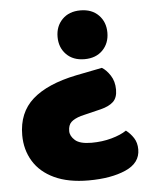

<svg xmlns="http://www.w3.org/2000/svg" viewBox="-49 -530 596 737"><g transform="rotate(-5 249.0 -161.5)"><path d="M250 -241 351 -261Q368 -251 383 -228Q398 -205 398 -173Q398 -142 381.5 -126.5Q365 -111 333 -103L255 -84Q229 -76 217 -64.5Q205 -53 205 -30Q205 -11 223.5 5.5Q242 22 287 22Q328 22 364 12Q400 2 422 -13Q439 0 451 18.5Q463 37 463 63Q463 115 406.5 140Q350 165 263 165Q185 165 131.5 140Q78 115 51 70.5Q24 26 24 -30Q24 -117 81 -167.5Q138 -218 250 -241ZM384 -394Q384 -353 358 -326.5Q332 -300 288 -300Q244 -300 218 -326.5Q192 -353 192 -394Q192 -435 218 -461.5Q244 -488 288 -488Q332 -488 358 -461.5Q384 -435 384 -394Z"/></g></svg>

Font: Baloo Bhaijaan 2 ExtraBold
Style: Regular
Weight: 800
Designer: Sanskriti Dholi, Noopur Datye and Ek Type
Foundry: Ek Type
Version: Version 1.701